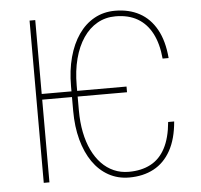

<svg xmlns="http://www.w3.org/2000/svg" viewBox="-52 -775 878 838"><g transform="rotate(-5 387.0 -356.0)"><path d="M503.4 -387.2V-362.3H111.3V-387.2ZM670.9 -217.3H697.3Q690.9 -140.6 662.8 -90.3Q634.8 -40 588.6 -15.4Q542.5 9.3 481 9.3Q431.2 9.3 390.6 -13.2Q350.1 -35.6 321.5 -76.9Q293 -118.2 277.6 -175.3Q262.2 -232.4 262.2 -301.8V-409.7Q262.2 -479 277.6 -536.1Q293 -593.3 321.8 -634.8Q350.6 -676.3 391.1 -698.7Q431.6 -721.2 481.9 -721.2Q543 -721.2 588.9 -696.3Q634.8 -671.4 662.8 -621.3Q690.9 -571.3 697.3 -495.1H670.9Q665 -560.5 641.6 -605.5Q618.2 -650.4 578.4 -673.6Q538.6 -696.8 481.9 -696.8Q438 -696.8 402.1 -676.5Q366.2 -656.2 340.6 -618.4Q314.9 -580.6 301 -527.8Q287.1 -475.1 287.1 -410.6V-301.8Q287.1 -250 295.9 -205.8Q304.7 -161.6 321.5 -126.5Q338.4 -91.3 362.1 -66.7Q385.7 -42 415.8 -28.8Q445.8 -15.6 481 -15.6Q536.6 -15.6 576.9 -36.9Q617.2 -58.1 640.9 -102.8Q664.6 -147.5 670.9 -217.3ZM131.8 -710.9V0H106.9V-710.9Z"/></g></svg>

Font: Roboto Condensed Thin
Style: Regular
Weight: 250
Width: 3
Designer: Christian Robertson
Foundry: Google
Version: Version 3.009; 2024